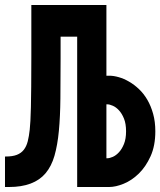

<svg xmlns="http://www.w3.org/2000/svg" viewBox="-20 -749 642 769"><path d="M0 -122.1H2.9Q30.3 -122.1 47.6 -128.9Q64.9 -135.7 75.4 -149.2Q85.9 -162.6 91.1 -182.9Q96.2 -203.1 99.1 -230Q100.6 -244.1 101.8 -265.4Q103 -286.6 103.8 -320.1Q104.5 -353.5 105 -402.1Q105.5 -450.7 105.5 -520V-729H406.2V-445.8H417Q435.1 -445.8 455.6 -439.9Q476.1 -434.1 496.8 -422.1Q517.6 -410.2 536.6 -392.1Q555.7 -374 570.1 -349.4Q584.5 -324.7 593.3 -293.2Q602.1 -261.7 602.1 -223.1Q602.1 -165 583 -123Q564 -81.1 535.9 -53.7Q507.8 -26.4 475.6 -13.2Q443.4 0 417 0H289.1V-602.1H222.7V-516.1Q222.7 -427.7 221.9 -355Q221.2 -282.2 215.8 -224.9Q210.4 -167.5 198.2 -125.2Q186 -83 162.6 -55.2Q116.2 0 16.1 0H0ZM410.2 -115.2Q418.9 -115.2 431.9 -120.8Q444.8 -126.5 456.5 -139.2Q468.3 -151.9 476.6 -172.4Q484.9 -192.9 484.9 -223.1Q484.9 -253.4 476.6 -273.9Q468.3 -294.4 456.5 -307.1Q444.8 -319.8 431.9 -325.4Q418.9 -331.1 410.2 -331.1H406.2V-115.2Z"/></svg>

Font: Hack
Style: Bold
Weight: 700
Monospace: yes
Designer: Christopher Simpkins
Foundry: Christopher Simpkins
Version: Version 2.017